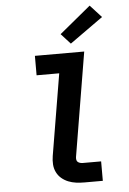

<svg xmlns="http://www.w3.org/2000/svg" viewBox="-64 -1036 727 1082"><g transform="rotate(-5 300.0 -495.0)"><path d="M369 0Q345 0 322 -3Q299 -6 278 -14.5Q257 -23 240 -37.5Q223 -52 213 -72.5Q203 -93 201.5 -116.5Q200 -140 204 -164L281 -625H153V-735H432L334 -146Q333 -138 334.5 -130.5Q336 -123 341.5 -118.5Q347 -114 354.5 -112Q362 -110 369 -110H473V0ZM361 -786 308 -844 485 -990 549 -920Z"/></g></svg>

Font: Iosevka SS04 XBd Ex Obl
Style: Regular
Weight: 800
Width: 7
Italic angle: -9°
Monospace: yes
Designer: Belleve Invis
Foundry: Belleve Invis
Version: Version 19.0.0; ttfautohint (v1.8.4)